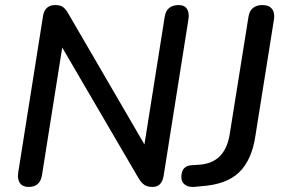

<svg xmlns="http://www.w3.org/2000/svg" viewBox="-20 -732 1120 759"><path d="M93 7Q70 7 59 -8Q48 -23 52 -50L150 -668Q157 -712 198 -712Q218 -712 228.5 -704.5Q239 -697 249 -680L551 -161L631 -665Q638 -712 687 -712Q709 -712 719 -697Q729 -682 725 -656L627 -38Q620 7 583 7Q563 7 551 -1Q539 -9 528 -27L226 -544L146 -40Q139 7 93 7ZM746 7Q723 8 709.5 -3Q696 -14 697 -35Q698 -77 739 -79L770 -81Q870 -89 888 -201L962 -664Q969 -712 1018 -712Q1043 -712 1055 -697Q1067 -682 1063 -655L989 -191Q975 -100 926 -51.5Q877 -3 777 4Z"/></svg>

Font: Nunito SemiBold
Style: Italic
Weight: 600
Italic angle: -9°
Designer: Vernon Adams
Foundry: Vernon Adams
Version: Version 3.601; ttfautohint (v1.8.2.53-6de2)